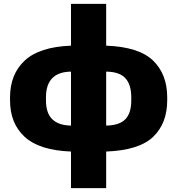

<svg xmlns="http://www.w3.org/2000/svg" viewBox="-20 -766 913 989"><path d="M345.7 203.1H526.9V14.6Q695.8 8.3 768.6 -61Q841.3 -130.4 841.3 -249V-264.6Q841.3 -383.3 768.6 -453.9Q695.8 -524.4 526.9 -530.8V-746.1H345.7V-530.8Q182.6 -524.4 107.2 -453.9Q31.7 -383.3 31.7 -264.6V-249Q31.7 -130.4 107.2 -61Q182.6 8.3 345.7 14.6ZM345.7 -119.1Q282.2 -120.1 249.5 -151.6Q216.8 -183.1 216.8 -249V-264.6Q216.8 -330.6 249.5 -363.5Q282.2 -396.5 345.7 -397ZM526.9 -119.1V-397Q594.7 -396.5 625.5 -363.5Q656.2 -330.6 656.2 -264.6V-249Q656.2 -183.1 625.5 -151.6Q594.7 -120.1 526.9 -119.1Z"/></svg>

Font: Roboto Flex
Style: wght 900 wdth 100 opsz 14.0 GRAD 0.00 slnt 0.00 XTRA 468 XOPQ 96 YOPQ 79 YTLC 514 YTUC 712 YTAS 750 YTDE -203.00 YTFI 738
Weight: 900
Designer: Berlow after Robertson
Foundry: Google
Version: Version 3.100